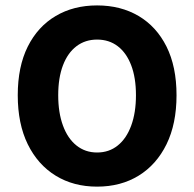

<svg xmlns="http://www.w3.org/2000/svg" viewBox="-20 -684 724 716"><path d="M342 12Q254.2 12 187.6 -28.9Q120.9 -69.9 83.5 -146.1Q46.2 -222.3 46.2 -328.9Q46.2 -435.4 83.5 -510.2Q120.9 -584.9 187.6 -624.3Q254.2 -663.8 342 -663.8Q430.3 -663.8 497 -624.3Q563.6 -584.9 601 -510.2Q638.3 -435.4 638.3 -328.9Q638.3 -222.3 601 -146.1Q563.6 -69.9 497 -28.9Q430.3 12 342 12ZM342 -115.3Q386.8 -115.3 419.2 -141.5Q451.7 -167.6 469.3 -215.7Q487 -263.7 487 -328.9Q487 -394 469.3 -440.4Q451.7 -486.7 419.2 -511.6Q386.8 -536.4 342 -536.4Q297.8 -536.4 265.1 -511.6Q232.4 -486.7 214.8 -440.4Q197.1 -394 197.1 -328.9Q197.1 -263.7 214.8 -215.7Q232.4 -167.6 265.1 -141.5Q297.8 -115.3 342 -115.3Z"/></svg>

Font: Source Sans 3 Variable
Style: Regular
Weight: 200
Designer: Paul D. Hunt
Foundry: Adobe Systems Incorporated
Version: Version 3.026